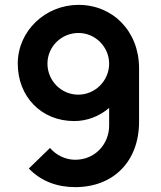

<svg xmlns="http://www.w3.org/2000/svg" viewBox="-20 -754 662 789"><path d="M302.5 -734C167 -734 53 -627.5 53 -492.5C53 -357 149.5 -256.5 285 -256.5C338 -256.5 389 -276.5 428.5 -310.5V-237.5C428.5 -164.5 373 -97.5 289 -97.5C249.5 -97.5 211 -116 185.5 -146L98.5 -61.5C149.5 -8.5 216 15 289 15C446 15 551.5 -90.5 551.5 -254V-473C551.5 -626 443.5 -734 302.5 -734ZM301.5 -365C231.5 -365 175 -422.5 175 -492.5C175 -562.5 232.5 -618.5 302.5 -618.5C372.5 -618.5 428.5 -560.5 428.5 -492.5C428.5 -422.5 371.5 -365 301.5 -365Z"/></svg>

Font: Hauora
Style: Bold
Weight: 700
Designer: Wayne Shih
Foundry: WCYS
Version: Version 1.001;hotconv 1.0.109;makeotfexe 2.5.65596